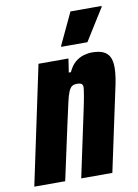

<svg xmlns="http://www.w3.org/2000/svg" viewBox="-95 -760 585 814"><g transform="rotate(-10 197.5 -352.5)"><path d="M-14 0 94 -510H223L214 -451H223Q236 -479 253 -493Q270 -507 289 -512.5Q308 -518 324 -518Q356 -518 374 -509.5Q392 -501 400.5 -484Q409 -467 409 -438Q409 -420 405.5 -396Q402 -372 395 -342L322 0H188L247 -277Q256 -319 260 -342.5Q264 -366 265 -378Q265 -387 262 -391Q259 -395 253.5 -396.5Q248 -398 239 -398Q226 -398 218 -392.5Q210 -387 203.5 -372Q197 -357 190.5 -327.5Q184 -298 173 -249L119 0ZM201 -564 202 -569 266 -705H400L399 -700L314 -564Z"/></g></svg>

Font: Saira Condensed ExtraBold
Style: Italic
Weight: 800
Width: 3
Italic angle: -12°
Designer: Hector Gatti with collaboration of the Omnibus-Type team
Foundry: Omnibus-Type
Version: Version 1.101